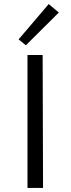

<svg xmlns="http://www.w3.org/2000/svg" viewBox="-20 -930 349 950"><path d="M72 -735 221 -910 271 -868 108 -706ZM116 -658H191L193 0H116Z"/></svg>

Font: Ysabeau Infant
Style: Regular
Weight: 400
Designer: Christian Thalmann (Catharsis Fonts)
Version: Version 0.003